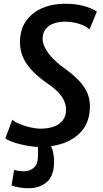

<svg xmlns="http://www.w3.org/2000/svg" viewBox="-20 -775 550 1023"><path d="M192 8Q169.5 8 142 4Q114.5 0 87.8 -6.5Q61 -13 39.8 -21.2Q18.5 -29.5 8.5 -38L46 -137.5Q58 -125.5 84.2 -114.5Q110.5 -103.5 141 -96.5Q171.5 -89.5 196 -89.5Q237 -89.5 267.5 -100.8Q298 -112 315 -134.5Q332 -157 332 -191Q332 -228.5 307.2 -262.8Q282.5 -297 230.5 -332Q187 -362.5 154.8 -395Q122.5 -427.5 104.5 -465.8Q86.5 -504 86.5 -550.5Q86.5 -616.5 118 -662Q149.5 -707.5 203.8 -731.2Q258 -755 325.5 -755Q385.5 -755 429.2 -742.5Q473 -730 496 -713L457 -618Q437.5 -637.5 400 -648.5Q362.5 -659.5 328 -659.5Q294.5 -659.5 267.2 -650.2Q240 -641 224 -621.2Q208 -601.5 207 -570.5Q206.5 -544.5 221.8 -516.8Q237 -489 261.5 -463.5Q286 -438 314 -418Q358.5 -386.5 391 -355.2Q423.5 -324 441.2 -288.8Q459 -253.5 459 -209Q459 -135.5 423.5 -87.5Q388 -39.5 327.8 -15.8Q267.5 8 192 8ZM131 228Q104.5 228 77.2 222.8Q50 217.5 41.5 212L55.5 129.5Q62.5 132.5 75 135Q87.5 137.5 110.5 137.5Q137.5 137.5 159.8 119.2Q182 101 182.5 56.5Q183 27.5 182 11.2Q181 -5 179 -15L209.5 -17L243 -15Q253 0 260.5 27Q268 54 268 88.5Q268 160 230.5 194Q193 228 131 228Z"/></svg>

Font: Merriweather Sans Medium
Style: Italic
Weight: 500
Italic angle: -7.5°
Designer: Eben Sorkin
Foundry: Eben Sorkin
Version: Version 2.001